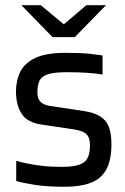

<svg xmlns="http://www.w3.org/2000/svg" viewBox="-20 -706 479 734"><path d="M123 -354Q123 -329 134.5 -317Q146 -305 171 -301L298 -282Q338 -276 361.5 -262Q385 -248 395.5 -222.5Q406 -197 406 -155Q406 -92 385.5 -56.5Q365 -21 325.5 -6.5Q286 8 229 8Q159 8 112 0.5Q65 -7 42 -14V-91Q56 -87 81.5 -81.5Q107 -76 141 -72Q175 -68 216 -68Q275 -68 299.5 -84.5Q324 -101 324 -150Q324 -180 310.5 -193Q297 -206 264 -211L137 -230Q85 -238 63.5 -270Q42 -302 41 -354Q41 -398 57.5 -431.5Q74 -465 115 -484.5Q156 -504 231 -504Q290 -504 321.5 -500.5Q353 -497 372 -494V-421Q350 -425 315 -427.5Q280 -430 236 -430Q187 -430 163 -422Q139 -414 131 -397.5Q123 -381 123 -354ZM136 -686 224 -613 310 -686H385L266 -564H181L62 -686Z"/></svg>

Font: Blinker
Style: Regular
Weight: 400
Designer: Juergen Huber
Foundry: supertype
Version: 1.017